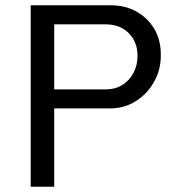

<svg xmlns="http://www.w3.org/2000/svg" viewBox="-20 -706 669 726"><path d="M96 0V-686H399Q454 -686 496.5 -662Q539 -638 563.5 -596.5Q588 -555 588 -502V-494Q588 -442 562.5 -396.5Q537 -351 493.5 -323.5Q450 -296 395 -296H185V0ZM185 -368H379Q416 -368 443 -385Q470 -402 485 -431Q500 -460 500 -495Q500 -547 467 -580.5Q434 -614 378 -614H185Z"/></svg>

Font: Chivo Medium Light
Style: Regular
Weight: 300
Version: Version 2.002